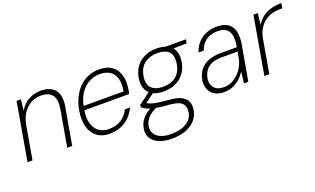

<svg xmlns="http://www.w3.org/2000/svg" viewBox="-81 -966 2677 1631"><g transform="rotate(-20 1258.0 -150.5)"><path d="M27 0 118 -521H157L146 -423Q180 -479 230.5 -506Q281 -533 338 -533Q394 -533 432.5 -511.5Q471 -490 486.5 -445.5Q502 -401 489 -331L431 0H386L443 -325Q458 -411 428 -452Q398 -493 325 -493Q277 -493 235.5 -470.5Q194 -448 164.5 -405Q135 -362 124 -299L72 0Z M767 12Q699 12 654.5 -22Q610 -56 593 -117Q576 -178 589 -258Q600 -323 625 -374Q650 -425 686 -460.5Q722 -496 767.5 -514.5Q813 -533 863 -533Q939 -533 982.5 -500.5Q1026 -468 1041 -413Q1056 -358 1044 -288Q1043 -278 1041 -269Q1039 -260 1036 -249H619L625 -286H1000Q1012 -358 997.5 -404Q983 -450 946.5 -472Q910 -494 857 -494Q809 -494 763.5 -471Q718 -448 684 -399.5Q650 -351 636 -275L633 -257Q620 -181 635.5 -130Q651 -79 687.5 -53.5Q724 -28 772 -28Q840 -28 885.5 -56.5Q931 -85 958 -139H1004Q984 -95 951 -61Q918 -27 872 -7.5Q826 12 767 12Z M1249 232Q1184 232 1136.5 212.5Q1089 193 1066.5 156.5Q1044 120 1052 70Q1057 40 1070.5 14.5Q1084 -11 1111.5 -35.5Q1139 -60 1184 -85L1219 -65Q1156 -35 1130 -3Q1104 29 1099 65Q1092 104 1110.5 133Q1129 162 1166.5 177.5Q1204 193 1256 193Q1342 193 1395.5 160Q1449 127 1458 70Q1467 17 1436 -13Q1405 -43 1313 -48Q1260 -52 1223 -58Q1186 -64 1161 -72Q1136 -80 1119.5 -90Q1103 -100 1090 -110L1093 -130L1202 -211L1243 -197L1127 -113L1132 -136Q1144 -130 1156 -122.5Q1168 -115 1187 -109Q1206 -103 1239 -97.5Q1272 -92 1326 -88Q1401 -83 1442.5 -63.5Q1484 -44 1498 -11Q1512 22 1504 67Q1498 110 1468 148Q1438 186 1384 209Q1330 232 1249 232ZM1321 -169Q1257 -169 1218 -192.5Q1179 -216 1165 -257Q1151 -298 1159 -348Q1168 -403 1197 -444.5Q1226 -486 1273.5 -509.5Q1321 -533 1386 -533Q1452 -533 1491 -510Q1530 -487 1544 -446.5Q1558 -406 1549 -353Q1541 -301 1512.5 -259.5Q1484 -218 1436 -193.5Q1388 -169 1321 -169ZM1329 -208Q1402 -208 1447.5 -244.5Q1493 -281 1504 -353Q1516 -425 1483.5 -459.5Q1451 -494 1379 -494Q1311 -494 1263 -458.5Q1215 -423 1203 -349Q1192 -278 1226.5 -243Q1261 -208 1329 -208ZM1467 -483 1459 -521H1649L1642 -486Z M1802 12Q1748 12 1714.5 -10Q1681 -32 1667.5 -68Q1654 -104 1660 -144Q1670 -202 1700.5 -238.5Q1731 -275 1778.5 -292.5Q1826 -310 1884 -310H2032Q2043 -368 2036.5 -409Q2030 -450 2003 -472Q1976 -494 1925 -494Q1865 -494 1821.5 -465.5Q1778 -437 1758 -379H1711Q1728 -431 1761 -465.5Q1794 -500 1837.5 -516.5Q1881 -533 1928 -533Q1997 -533 2034 -505Q2071 -477 2080.5 -428Q2090 -379 2079 -317L2023 0H1984L1996 -102Q1985 -86 1968 -66Q1951 -46 1927.5 -28.5Q1904 -11 1873 0.5Q1842 12 1802 12ZM1815 -28Q1855 -28 1888.5 -45Q1922 -62 1948.5 -89Q1975 -116 1992 -148.5Q2009 -181 2015 -213L2026 -273H1883Q1826 -273 1789.5 -257Q1753 -241 1733.5 -212Q1714 -183 1707 -145Q1699 -96 1726.5 -62Q1754 -28 1815 -28Z M2168 0 2259 -521H2299L2286 -420Q2313 -461 2347.5 -486Q2382 -511 2424 -522Q2466 -533 2516 -533L2508 -488H2476Q2448 -488 2415 -479Q2382 -470 2351.5 -448.5Q2321 -427 2298 -391Q2275 -355 2265 -300L2213 0Z"/></g></svg>

Font: DM Sans 10pt ExtraLight
Style: Italic
Weight: 250
Italic angle: -10°
Version: Version 4.004;gftools[0.9.30]